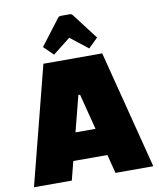

<svg xmlns="http://www.w3.org/2000/svg" viewBox="-93 -927 826 1000"><g transform="rotate(-10 320.5 -427.5)"><path d="M5 0 165 -625H476L636 0H436L325 -433H316L205 0ZM122 -99V-244H519V-99ZM228 -662 178 -711 281 -846Q287 -855 297 -855H345Q355 -855 361 -846L464 -711L414 -662L321 -735Z"/></g></svg>

Font: Changa ExtraLight ExtraBold
Style: Regular
Weight: 800
Version: Version 3.002; ttfautohint (v1.8.2)